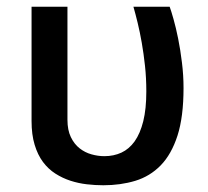

<svg xmlns="http://www.w3.org/2000/svg" viewBox="-20 -532 615 567"><path d="M73.2 -512.2H179.2V-178.2Q179.2 -147.9 189.2 -127.2Q199.2 -106.4 215.1 -94Q231 -81.5 250.2 -76.2Q269.5 -70.8 288.1 -70.8Q315.9 -70.8 338.6 -81.3Q361.3 -91.8 377.7 -114.7Q394 -137.7 403.1 -174.1Q412.1 -210.4 412.1 -262.2Q412.1 -301.3 408.2 -337.4Q404.3 -373.5 398.7 -405.5Q393.1 -437.5 386.5 -464.6Q379.9 -491.7 374 -512.2H481Q485.4 -500.5 492.4 -475.6Q499.5 -450.7 506.1 -418Q512.7 -385.3 517.3 -347.4Q522 -309.6 522 -272Q522 -187 504.2 -131.6Q486.3 -76.2 454.6 -43.7Q422.9 -11.2 379.4 2Q335.9 15.1 285.2 15.1Q261.2 15.1 236.3 12.2Q211.4 9.3 188 1.7Q164.6 -5.9 143.6 -19.3Q122.6 -32.7 106.9 -53.7Q91.3 -74.7 82.3 -104.5Q73.2 -134.3 73.2 -174.8Z"/></svg>

Font: Clear Sans Medium
Style: Regular
Weight: 500
Foundry: Intel Corporation
Version: Version 1.00